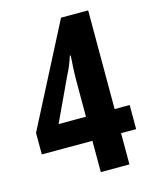

<svg xmlns="http://www.w3.org/2000/svg" viewBox="-109 -788 688 861"><g transform="rotate(-15 235.0 -357.5)"><path d="M251 0H384V-145H454V-257H384V-715H258L16 -245V-145H251ZM124 -257 219 -460C230 -480 242 -508 252 -540H256C255 -531 251 -458 251 -428V-257Z"/></g></svg>

Font: Noto Sans Tamil ExtraCondensed
Style: Bold
Weight: 700
Width: 2
Designer: Jelle Bosma - Monotype Design Team
Foundry: Monotype Imaging Inc.
Version: Version 2.004